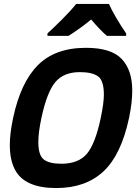

<svg xmlns="http://www.w3.org/2000/svg" viewBox="-20 -930 700 964"><path d="M262.2 14.2Q107.4 14.2 57.6 -73.7Q29.3 -123.5 29.3 -201.7Q29.3 -261.2 45.9 -337.9Q83.5 -515.6 170.2 -602.8Q256.8 -689.9 411.6 -689.9Q538.1 -689.9 591.1 -634Q644 -578.1 644 -475.6Q644 -415 627.9 -337.9Q588.4 -151.9 498.8 -68.8Q409.2 14.2 262.2 14.2ZM288.1 -107.9Q374 -107.9 416.3 -158Q458.5 -208 485.8 -337.9Q501.5 -412.1 501.5 -455.1Q501.5 -525.9 471.9 -546.9Q442.4 -567.9 380.9 -567.9Q299.8 -567.9 257.8 -517.8Q215.8 -467.8 188 -337.9Q172.4 -264.6 172.4 -216.8Q172.4 -150.4 200 -129.2Q227.5 -107.9 288.1 -107.9ZM613.3 -750H516.6Q485.8 -775.9 437.5 -832Q386.2 -789.1 324.2 -750H218.3V-762.2Q249 -790 293 -834Q336.9 -877.9 362.3 -910.2H527.3Q538.1 -883.8 563.5 -840.6Q588.9 -797.4 613.3 -762.2Z"/></svg>

Font: Cadman
Style: Bold Italic
Weight: 700
Italic angle: -12°
Designer: Paul James MIller
Foundry: High-Logic / Made with FontCreator
Version: Version 2.114;March 28, 2021;FontCreator 13.0.0.2683 64-bit